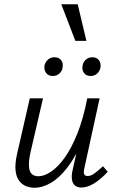

<svg xmlns="http://www.w3.org/2000/svg" viewBox="-20 -876 550 902"><path d="M142 6Q120 6 101 -2Q82 -10 69 -28Q56 -46 53 -76.5Q50 -107 60 -152L120 -414H182L123 -159Q111 -106 119 -77Q127 -48 161 -48Q187 -48 219 -69Q251 -90 283 -134Q315 -178 343 -247.5Q371 -317 390 -414H427Q403 -302 370 -222Q337 -142 298.5 -91.5Q260 -41 220 -17.5Q180 6 142 6ZM362 5Q345 5 333.5 -3.5Q322 -12 318.5 -29.5Q315 -47 320 -72L397 -414H448L377 -89Q372 -69 375 -59Q378 -49 392 -49Q407 -49 424 -61.5Q441 -74 464 -95L486 -69Q453 -33 421.5 -14Q390 5 362 5ZM228 -519Q207 -519 196.5 -533.5Q186 -548 189 -568Q193 -585 205.5 -596Q218 -607 236 -607Q256 -607 267 -593.5Q278 -580 274 -559Q272 -542 259 -530.5Q246 -519 228 -519ZM406 -519Q385 -519 374.5 -533.5Q364 -548 368 -568Q371 -585 383.5 -596Q396 -607 414 -607Q434 -607 444.5 -593.5Q455 -580 452 -559Q449 -542 436.5 -530.5Q424 -519 406 -519ZM334 -684 268 -856H345L386 -684Z"/></svg>

Font: Ysabeau
Style: Italic
Weight: 400
Italic angle: -12°
Designer: Christian Thalmann (Catharsis Fonts)
Version: Version 2.000;gftools[0.9.27.dev2+g8671c4b]